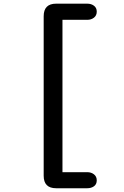

<svg xmlns="http://www.w3.org/2000/svg" viewBox="-20 -788 659 1022"><path d="M279 214Q212.5 214 212.5 147.5V-701.5Q212.5 -768.5 279 -768.5H444.5Q465.5 -768.5 480.2 -757.5Q495 -746.5 495 -726Q495 -705.5 480.2 -694Q465.5 -682.5 444.5 -682.5H312.5V128.5H444.5Q465.5 128.5 480.2 140Q495 151.5 495 172Q495 193 480.2 203.5Q465.5 214 444.5 214Z"/></svg>

Font: Sono Monospace Medium
Style: Regular
Weight: 500
Designer: Tyler Finck
Foundry: Tyler Finck
Version: Version 2.112